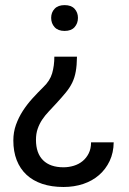

<svg xmlns="http://www.w3.org/2000/svg" viewBox="-20 -558 513 766"><path d="M287.1 -332H196.8C196.8 -307.6 193.8 -285.4 188 -265.4C182.1 -245.4 170.4 -227.1 152.8 -210.4C138.2 -196.1 123.7 -181.1 109.4 -165.3C95.1 -149.5 82.3 -132.9 71 -115.5C59.8 -98.1 50.7 -79.6 43.7 -60.1C36.7 -40.5 33.2 -19.7 33.2 2.4C33.2 31.7 37.7 57.9 46.6 80.8C55.6 103.8 68.6 123.2 85.7 139.2C102.8 155.1 123.7 167.2 148.4 175.5C173.2 183.8 201.5 188 233.4 188C261.7 188 288 183.9 312.3 175.8C336.5 167.6 357.5 155.8 375.2 140.4C393 124.9 407.1 106.2 417.5 84.2C427.9 62.3 433.3 37.4 433.6 9.8H343.3C343.3 26.7 340.2 41.3 334 53.7C327.8 66.1 319.7 76.4 309.6 84.7C299.5 93 287.8 99.2 274.4 103.3C261.1 107.3 247.4 109.4 233.4 109.4C197.9 109.4 170.7 100 151.9 81.3C133 62.6 123.5 35.5 123.5 0C123.5 -16.6 125.8 -31.4 130.4 -44.4C134.9 -57.5 141 -69.6 148.4 -80.8C155.9 -92 164.6 -102.8 174.3 -113C184.1 -123.3 194.2 -134.1 204.6 -145.5C219.6 -161.8 232.3 -176.3 242.7 -189C253.1 -201.7 261.6 -214.7 268.1 -228C274.6 -241.4 279.3 -256.2 282.2 -272.5C285.2 -288.7 286.8 -308.6 287.1 -332ZM291 -486.8C291 -501.1 286.5 -513.2 277.6 -522.9C268.6 -532.7 255.4 -537.6 237.8 -537.6C220.2 -537.6 206.9 -532.7 197.8 -522.9C188.6 -513.2 184.1 -501.1 184.1 -486.8C184.1 -472.2 188.6 -459.8 197.8 -449.7C206.9 -439.6 220.2 -434.6 237.8 -434.6C255.4 -434.6 268.6 -439.6 277.6 -449.7C286.5 -459.8 291 -472.2 291 -486.8Z"/></svg>

Font: Dirooz FD
Style: FD
Weight: 400
Foundry: DejaVu fonts team - Redesigned by Saber Rastikerdar
Version: Version 0.2.1